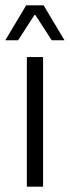

<svg xmlns="http://www.w3.org/2000/svg" viewBox="-28 -702 262 722"><path d="M134 0H73V-487.5H134ZM-7.5 -551.5 70.5 -682H136L214 -551.5V-550.5H166.5L105 -645.5H101.5L40 -550.5H-7.5Z"/></svg>

Font: Anek Malayalam Medium Light
Style: Regular
Weight: 300
Version: Version 1.003